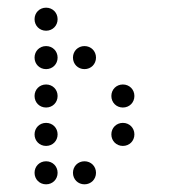

<svg xmlns="http://www.w3.org/2000/svg" viewBox="-20 -500 440 500"><path d="M100 -420C117 -420 130 -433 130 -450C130 -467 117 -480 100 -480C83 -480 70 -467 70 -450C70 -433 83 -420 100 -420ZM100 -320C117 -320 130 -333 130 -350C130 -367 117 -380 100 -380C83 -380 70 -367 70 -350C70 -333 83 -320 100 -320ZM200 -320C217 -320 230 -333 230 -350C230 -367 217 -380 200 -380C183 -380 170 -367 170 -350C170 -333 183 -320 200 -320ZM100 -220C117 -220 130 -233 130 -250C130 -267 117 -280 100 -280C83 -280 70 -267 70 -250C70 -233 83 -220 100 -220ZM300 -220C317 -220 330 -233 330 -250C330 -267 317 -280 300 -280C283 -280 270 -267 270 -250C270 -233 283 -220 300 -220ZM100 -120C117 -120 130 -133 130 -150C130 -167 117 -180 100 -180C83 -180 70 -167 70 -150C70 -133 83 -120 100 -120ZM300 -120C317 -120 330 -133 330 -150C330 -167 317 -180 300 -180C283 -180 270 -167 270 -150C270 -133 283 -120 300 -120ZM100 -20C117 -20 130 -33 130 -50C130 -67 117 -80 100 -80C83 -80 70 -67 70 -50C70 -33 83 -20 100 -20ZM200 -20C217 -20 230 -33 230 -50C230 -67 217 -80 200 -80C183 -80 170 -67 170 -50C170 -33 183 -20 200 -20Z"/></svg>

Font: TINY 5x3 60
Style: Regular
Weight: 150
Designer: Jack Halten Fahnestock
Foundry: Velvetyne Type Foundry
Version: Version 1.002;hotconv 1.0.109;makeotfexe 2.5.65596